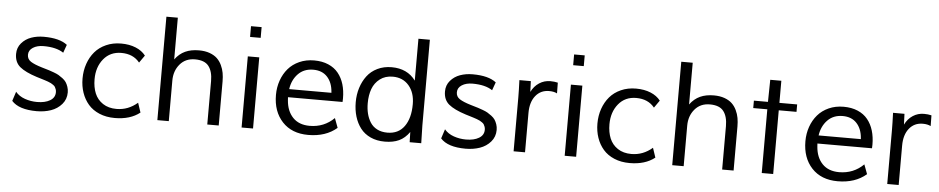

<svg xmlns="http://www.w3.org/2000/svg" viewBox="-42 -1033 6586 1347"><g transform="rotate(5 3251.5 -359.0)"><path d="M406.2 -470.7 385.7 -413.6Q335.4 -447.8 245.1 -447.8Q199.7 -447.8 170.2 -428.7Q140.6 -409.7 140.6 -377.9Q140.6 -347.2 166.7 -330.3Q192.9 -313.5 245.1 -297.9Q251 -295.9 263.2 -292.5Q285.6 -286.1 297.9 -282.2Q310.1 -278.3 332 -270.3Q354 -262.2 366.5 -254.9Q378.9 -247.6 395.3 -235.4Q411.6 -223.1 420.4 -210Q429.2 -196.8 435.5 -178.2Q441.9 -159.7 441.9 -138.7Q441.9 -90.3 411.6 -55.4Q381.3 -20.5 335.7 -4.6Q290 11.2 235.8 11.2Q109.9 11.2 59.1 -45.9L80.6 -111.8Q105.5 -82 146.7 -67.6Q188 -53.2 232.9 -53.2Q289.1 -53.2 324 -74Q358.9 -94.7 358.9 -132.8Q358.9 -144 355.7 -153.3Q352.5 -162.6 348.4 -169.4Q344.2 -176.3 335.2 -182.6Q326.2 -189 318.6 -193.1Q311 -197.3 296.9 -202.4Q282.7 -207.5 273.2 -210.4Q263.7 -213.4 245.4 -219Q227.1 -224.6 215.8 -228Q134.3 -253.9 95.7 -285.9Q57.1 -317.9 57.1 -376.5Q57.1 -420.9 84.5 -452.6Q111.8 -484.4 152.3 -498.8Q192.9 -513.2 240.7 -513.2Q352.5 -513.2 406.2 -470.7Z M958.5 -443.4 921.9 -391.1Q876.5 -447.8 793 -447.8Q714.4 -447.8 667.7 -390.6Q621.1 -333.5 621.1 -248Q621.1 -191.4 638.9 -148.4Q656.7 -105.5 696 -79.3Q735.4 -53.2 792 -53.2Q874.5 -53.2 939.9 -109.9L962.4 -42.5Q894.5 11.2 785.6 11.2Q725.1 11.2 677 -9Q628.9 -29.3 598.6 -64.5Q568.4 -99.6 552.5 -145.8Q536.6 -191.9 536.6 -245.6Q536.6 -300.8 553.5 -349.4Q570.3 -397.9 601.3 -434.3Q632.3 -470.7 679.9 -491.9Q727.5 -513.2 785.6 -513.2Q843.8 -513.2 888.4 -494.9Q933.1 -476.6 958.5 -443.4Z M1085 -728.5H1165.5V-434.6Q1195.8 -475.6 1236.8 -494.4Q1277.8 -513.2 1334 -513.2Q1376.5 -513.2 1408.9 -501.5Q1441.4 -489.7 1461.7 -470.5Q1481.9 -451.2 1494.6 -424.3Q1507.3 -397.5 1512.2 -369.9Q1517.1 -342.3 1517.1 -310.5V0H1436.5V-305.7Q1436.5 -373.5 1408 -410.6Q1379.4 -447.8 1311.5 -447.8Q1244.6 -447.8 1205.1 -400.9Q1165.5 -354 1165.5 -285.6V0H1085Z M1682.1 -713.9H1756.8V-638.2H1682.1ZM1678.2 0V-501H1758.8V0Z M1987.3 -297.4H2284.7L2284.2 -304.2Q2279.3 -369.6 2243.2 -408.7Q2207 -447.8 2144.5 -447.8Q2078.6 -447.8 2037.6 -405.3Q1996.6 -362.8 1987.3 -297.4ZM2324.7 -123 2349.6 -56.2Q2271.5 11.2 2147.9 11.2Q2031.7 11.2 1965.1 -60.5Q1898.4 -132.3 1898.4 -249Q1898.4 -303.2 1915.3 -351.1Q1932.1 -398.9 1963.1 -435.1Q1994.1 -471.2 2041 -492.2Q2087.9 -513.2 2145 -513.2Q2201.7 -513.2 2244.9 -494.6Q2288.1 -476.1 2315.2 -442.6Q2342.3 -409.2 2355.7 -364.5Q2369.1 -319.8 2369.1 -265.6Q2369.1 -255.9 2368.2 -240.2H1983.9L1985.4 -218.3Q1991.2 -142.6 2034.2 -97.9Q2077.1 -53.2 2152.8 -53.2Q2253.9 -53.2 2324.7 -123Z M2943.4 0H2861.8L2859.9 -71.8Q2828.6 -27.3 2787.1 -8.1Q2745.6 11.2 2687 11.2Q2630.4 11.2 2586.4 -9Q2542.5 -29.3 2515.4 -64.7Q2488.3 -100.1 2474.4 -146.2Q2460.4 -192.4 2460.4 -247.1Q2460.4 -300.8 2475.3 -348.1Q2490.2 -395.5 2518.1 -432.6Q2545.9 -469.7 2590.6 -491.5Q2635.3 -513.2 2690.9 -513.2Q2801.3 -513.2 2859.9 -433.6V-728.5H2940.4V-125Q2941.4 -51.8 2943.4 0ZM2699.7 -53.2Q2777.3 -53.2 2818.8 -110.8Q2860.4 -168.5 2860.4 -267.6Q2860.4 -348.6 2817.9 -398.2Q2775.4 -447.8 2704.1 -447.8Q2650.9 -447.8 2614 -419.7Q2577.1 -391.6 2561 -347.7Q2544.9 -303.7 2544.9 -247.6Q2544.9 -207.5 2553.2 -174.1Q2561.5 -140.6 2579.1 -112.8Q2596.7 -85 2627.4 -69.1Q2658.2 -53.2 2699.7 -53.2Z M3426.8 -470.7 3406.2 -413.6Q3356 -447.8 3265.6 -447.8Q3220.2 -447.8 3190.7 -428.7Q3161.1 -409.7 3161.1 -377.9Q3161.1 -347.2 3187.3 -330.3Q3213.4 -313.5 3265.6 -297.9Q3271.5 -295.9 3283.7 -292.5Q3306.2 -286.1 3318.4 -282.2Q3330.6 -278.3 3352.5 -270.3Q3374.5 -262.2 3387 -254.9Q3399.4 -247.6 3415.8 -235.4Q3432.1 -223.1 3440.9 -210Q3449.7 -196.8 3456.1 -178.2Q3462.4 -159.7 3462.4 -138.7Q3462.4 -90.3 3432.1 -55.4Q3401.9 -20.5 3356.2 -4.6Q3310.5 11.2 3256.3 11.2Q3130.4 11.2 3079.6 -45.9L3101.1 -111.8Q3126 -82 3167.2 -67.6Q3208.5 -53.2 3253.4 -53.2Q3309.6 -53.2 3344.5 -74Q3379.4 -94.7 3379.4 -132.8Q3379.4 -144 3376.2 -153.3Q3373 -162.6 3368.9 -169.4Q3364.7 -176.3 3355.7 -182.6Q3346.7 -189 3339.1 -193.1Q3331.5 -197.3 3317.4 -202.4Q3303.2 -207.5 3293.7 -210.4Q3284.2 -213.4 3265.9 -219Q3247.6 -224.6 3236.3 -228Q3154.8 -253.9 3116.2 -285.9Q3077.6 -317.9 3077.6 -376.5Q3077.6 -420.9 3105 -452.6Q3132.3 -484.4 3172.9 -498.8Q3213.4 -513.2 3261.2 -513.2Q3373 -513.2 3426.8 -470.7Z M3674.3 -277.3V0H3593.8V-380.4Q3593.8 -425.8 3590.8 -501H3671.4L3674.3 -425.3Q3694.8 -466.8 3730 -489.7Q3765.1 -512.7 3808.1 -512.7Q3836.4 -512.7 3860.8 -506.8L3861.8 -431.2Q3839.8 -442.9 3805.7 -442.9Q3746.1 -442.9 3710.2 -398.2Q3674.3 -353.5 3674.3 -277.3Z M3957.5 -713.9H4032.2V-638.2H3957.5ZM3953.6 0V-501H4034.2V0Z M4584.5 -443.4 4547.9 -391.1Q4502.4 -447.8 4418.9 -447.8Q4340.3 -447.8 4293.7 -390.6Q4247.1 -333.5 4247.1 -248Q4247.1 -191.4 4264.9 -148.4Q4282.7 -105.5 4322 -79.3Q4361.3 -53.2 4418 -53.2Q4500.5 -53.2 4565.9 -109.9L4588.4 -42.5Q4520.5 11.2 4411.6 11.2Q4351.1 11.2 4303 -9Q4254.9 -29.3 4224.6 -64.5Q4194.3 -99.6 4178.5 -145.8Q4162.6 -191.9 4162.6 -245.6Q4162.6 -300.8 4179.4 -349.4Q4196.3 -397.9 4227.3 -434.3Q4258.3 -470.7 4305.9 -491.9Q4353.5 -513.2 4411.6 -513.2Q4469.7 -513.2 4514.4 -494.9Q4559.1 -476.6 4584.5 -443.4Z M4710.9 -728.5H4791.5V-434.6Q4821.8 -475.6 4862.8 -494.4Q4903.8 -513.2 4960 -513.2Q5002.4 -513.2 5034.9 -501.5Q5067.4 -489.7 5087.6 -470.5Q5107.9 -451.2 5120.6 -424.3Q5133.3 -397.5 5138.2 -369.9Q5143.1 -342.3 5143.1 -310.5V0H5062.5V-305.7Q5062.5 -373.5 5033.9 -410.6Q5005.4 -447.8 4937.5 -447.8Q4870.6 -447.8 4831.1 -400.9Q4791.5 -354 4791.5 -285.6V0H4710.9Z M5341.3 0V-448.7H5242.2V-501H5341.3L5343.8 -656.7H5421.9V-501H5546.9V-448.7H5421.9V0Z M5715.8 -297.4H6013.2L6012.7 -304.2Q6007.8 -369.6 5971.7 -408.7Q5935.5 -447.8 5873 -447.8Q5807.1 -447.8 5766.1 -405.3Q5725.1 -362.8 5715.8 -297.4ZM6053.2 -123 6078.1 -56.2Q6000 11.2 5876.5 11.2Q5760.3 11.2 5693.6 -60.5Q5627 -132.3 5627 -249Q5627 -303.2 5643.8 -351.1Q5660.6 -398.9 5691.7 -435.1Q5722.7 -471.2 5769.5 -492.2Q5816.4 -513.2 5873.5 -513.2Q5930.2 -513.2 5973.4 -494.6Q6016.6 -476.1 6043.7 -442.6Q6070.8 -409.2 6084.2 -364.5Q6097.7 -319.8 6097.7 -265.6Q6097.7 -255.9 6096.7 -240.2H5712.4L5713.9 -218.3Q5719.7 -142.6 5762.7 -97.9Q5805.7 -53.2 5881.3 -53.2Q5982.4 -53.2 6053.2 -123Z M6305.7 -277.3V0H6225.1V-380.4Q6225.1 -425.8 6222.2 -501H6302.7L6305.7 -425.3Q6326.2 -466.8 6361.3 -489.7Q6396.5 -512.7 6439.5 -512.7Q6467.8 -512.7 6492.2 -506.8L6493.2 -431.2Q6471.2 -442.9 6437 -442.9Q6377.4 -442.9 6341.6 -398.2Q6305.7 -353.5 6305.7 -277.3Z"/></g></svg>

Font: RGR Online_21
Style: Regular
Weight: 400
Italic angle: -12°
Designer: vernon adams
Foundry: vernon adams
Version: Version 1.000